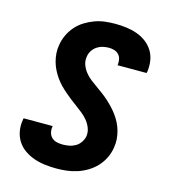

<svg xmlns="http://www.w3.org/2000/svg" viewBox="-111 -832 823 930"><g transform="rotate(15 300.0 -367.5)"><path d="M257 8Q228 8 199.5 4.5Q171 1 145 -8Q119 -17 96.5 -32.5Q74 -48 59.5 -70.5Q45 -93 40 -120.5Q35 -148 40 -177Q40 -180 40.5 -182Q41 -184 42 -186H187Q187 -185 187 -184Q187 -183 187 -183Q184 -167 188 -152.5Q192 -138 202 -128.5Q212 -119 226.5 -115.5Q241 -112 257 -112Q272 -112 288.5 -115Q305 -118 320 -126.5Q335 -135 345 -150Q355 -165 358 -180Q361 -202 353.5 -221.5Q346 -241 333.5 -256.5Q321 -272 305 -285Q289 -298 273 -309.5Q257 -321 241 -333.5Q225 -346 210 -359Q195 -372 181 -386.5Q167 -401 155.5 -417.5Q144 -434 135 -452Q126 -470 120.5 -490Q115 -510 113.5 -531.5Q112 -553 116 -574Q120 -600 131.5 -624.5Q143 -649 161 -669.5Q179 -690 202.5 -704.5Q226 -719 251 -728Q276 -737 301.5 -740Q327 -743 353 -743Q381 -743 408.5 -739.5Q436 -736 461.5 -727Q487 -718 508 -702.5Q529 -687 543 -665Q557 -643 561.5 -616Q566 -589 562 -560Q561 -558 561 -556Q561 -554 560 -552H414Q415 -553 415 -553.5Q415 -554 415 -555Q417 -569 414 -582.5Q411 -596 402 -605.5Q393 -615 380 -619Q367 -623 353 -623Q338 -623 322.5 -619.5Q307 -616 293.5 -607Q280 -598 271 -584Q262 -570 260 -555Q256 -533 263 -513.5Q270 -494 282.5 -478Q295 -462 311 -449.5Q327 -437 343.5 -425.5Q360 -414 376 -402Q392 -390 407 -376.5Q422 -363 435.5 -348.5Q449 -334 461 -317.5Q473 -301 482 -283Q491 -265 496.5 -245Q502 -225 503.5 -204Q505 -183 501 -161Q497 -135 485 -110Q473 -85 454 -64.5Q435 -44 411 -29.5Q387 -15 361 -6.5Q335 2 308.5 5Q282 8 257 8Z"/></g></svg>

Font: Iosevka SS04 Hv Ex Obl
Style: Regular
Weight: 900
Width: 7
Italic angle: -9°
Monospace: yes
Designer: Belleve Invis
Foundry: Belleve Invis
Version: Version 19.0.0; ttfautohint (v1.8.4)